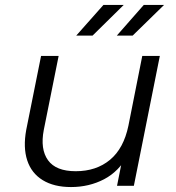

<svg xmlns="http://www.w3.org/2000/svg" viewBox="-20 -751 712 776"><path d="M267 5Q198 5 152.5 -23Q107 -51 90 -103Q73 -155 86 -226L146 -525H217L157 -226Q142 -148 174 -103.5Q206 -59 286 -59Q369 -59 424.5 -105Q480 -151 499 -243L555 -525H626L521 0H453L483 -151L498 -126Q461 -58 400.5 -26.5Q340 5 267 5ZM452 -607 561 -731H643L516 -607ZM288 -607 398 -731H480L354 -607Z"/></svg>

Font: MOST Montserrat
Style: Italic
Weight: 400
Italic angle: -11.3°
Designer: Julieta Ulanovsky
Foundry: Julieta Ulanovsky
Version: Version 8.000;March 11, 2024;FontCreator 15.0.0.2926 64-bit